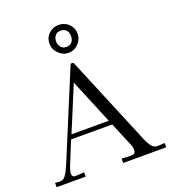

<svg xmlns="http://www.w3.org/2000/svg" viewBox="-168 -937 932 1047"><g transform="rotate(-20 298.0 -414.0)"><path d="M616.2 -24.9V0H366.2V-24.9L417 -22.9Q446.8 -20 446.8 -46.9Q446.8 -64.5 437 -85.9L381.8 -217.8H143.1L91.8 -91.8Q78.1 -59.1 78.1 -42Q78.1 -20.5 100.1 -22L148.9 -24.9V0H-20V-24.9L4.9 -22.9H8.8Q29.3 -22.9 42 -42Q58.6 -67.4 71.8 -100.1L282.2 -606.9H297.9L509.8 -98.1Q521.5 -66.9 539.1 -41Q552.2 -22.9 574.2 -22.9H579.1ZM210.9 -748Q210.9 -782.7 234.9 -805.2Q257.8 -828.1 292 -828.1Q325.7 -828.1 350.1 -805.2Q374 -781.2 374 -748Q374 -714.8 350.1 -690.9Q326.7 -666 292 -666Q259.3 -666 235.8 -690.9Q210.9 -714.4 210.9 -748ZM261.2 -713.9Q272 -700.2 292 -700.2Q313 -700.2 324.2 -712.9Q335.9 -726.1 335.9 -748Q335.9 -769 324.2 -782.2Q313 -794.9 292 -794.9Q271 -794.9 261.2 -782.2Q249 -768.6 249 -748Q249 -727.5 261.2 -713.9ZM154.8 -243.2H371.1L263.2 -503.9Z"/></g></svg>

Font: Unna Light
Style: Regular
Weight: 300
Designer: Jorge de Buen Unna
Foundry: Omnibus-Type
Version: Version 2.007;PS 002.007;hotconv 1.0.88;makeotf.lib2.5.64775